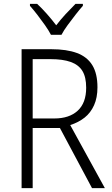

<svg xmlns="http://www.w3.org/2000/svg" viewBox="-20 -967 578 987"><path d="M244 -714Q323 -714 375.5 -694.5Q428 -675 454.5 -632Q481 -589 481 -518Q481 -465 463.5 -426Q446 -387 415 -362.5Q384 -338 341 -324L519 0H453L288 -309H148V0H91V-714ZM240 -663H148V-358H259Q336 -358 379.5 -398Q423 -438 423 -516Q423 -571 403.5 -602.5Q384 -634 343.5 -648.5Q303 -663 240 -663ZM242 -788Q230 -811 211 -838Q192 -865 171.5 -891.5Q151 -918 134 -937V-947H171Q195 -925 221 -895.5Q247 -866 269 -837Q292 -867 317 -894Q342 -921 368 -947H406V-937Q389 -918 368 -891Q347 -864 327.5 -837.5Q308 -811 296 -788Z"/></svg>

Font: Noto Sans Hebrew SemiCondensed Light
Style: Regular
Weight: 300
Width: 4
Designer: Monotype Design Team
Foundry: Monotype Imaging Inc.
Version: Version 2.003